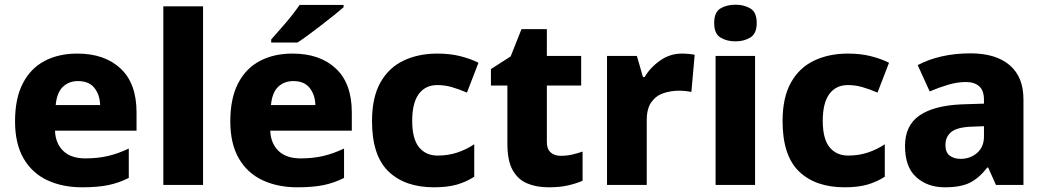

<svg xmlns="http://www.w3.org/2000/svg" viewBox="-20 -787 4445 817"><path d="M309 -559Q425 -559 493 -495.5Q561 -432 561 -309V-231H214Q216 -177 249 -145Q282 -113 343 -113Q395 -113 438.5 -123Q482 -133 528 -155V-30Q487 -9 441.5 0.5Q396 10 329 10Q246 10 181.5 -20Q117 -50 80.5 -112.5Q44 -175 44 -271Q44 -368 77 -432Q110 -496 169.5 -527.5Q229 -559 309 -559ZM312 -442Q273 -442 247.5 -417.5Q222 -393 217 -340H406Q405 -383 382 -412.5Q359 -442 312 -442Z M844 0H675V-760H844Z M1225 -559Q1341 -559 1409 -495.5Q1477 -432 1477 -309V-231H1130Q1132 -177 1165 -145Q1198 -113 1259 -113Q1311 -113 1354.5 -123Q1398 -133 1444 -155V-30Q1403 -9 1357.5 0.5Q1312 10 1245 10Q1162 10 1097.5 -20Q1033 -50 996.5 -112.5Q960 -175 960 -271Q960 -368 993 -432Q1026 -496 1085.5 -527.5Q1145 -559 1225 -559ZM1228 -442Q1189 -442 1163.5 -417.5Q1138 -393 1133 -340H1322Q1321 -383 1298 -412.5Q1275 -442 1228 -442ZM1442 -756Q1426 -742 1401 -722Q1376 -702 1347.5 -680Q1319 -658 1292.5 -638.5Q1266 -619 1246 -606H1134V-619Q1150 -638 1173 -663.5Q1196 -689 1218 -716.5Q1240 -744 1255 -766H1442Z M1827 10Q1703 10 1633 -57.5Q1563 -125 1563 -272Q1563 -372 1598.5 -435.5Q1634 -499 1697 -529Q1760 -559 1841 -559Q1895 -559 1938.5 -548Q1982 -537 2016 -520L1967 -393Q1932 -408 1902 -416.5Q1872 -425 1841 -425Q1790 -425 1762 -387Q1734 -349 1734 -273Q1734 -196 1763 -160.5Q1792 -125 1842 -125Q1886 -125 1924.5 -137.5Q1963 -150 1998 -173V-35Q1964 -13 1924 -1.5Q1884 10 1827 10Z M2366 -124Q2391 -124 2413.5 -129Q2436 -134 2459 -142V-18Q2432 -6 2397 2Q2362 10 2314 10Q2263 10 2223.5 -6.5Q2184 -23 2161.5 -63Q2139 -103 2139 -176V-423H2069V-493L2153 -547L2199 -663H2307V-549H2453V-423H2307V-182Q2307 -153 2323 -138.5Q2339 -124 2366 -124Z M2882 -559Q2895 -559 2911 -557.5Q2927 -556 2936 -554L2922 -396Q2913 -398 2899 -399.5Q2885 -401 2868 -401Q2836 -401 2804.5 -391Q2773 -381 2752.5 -353.5Q2732 -326 2732 -275V0H2563V-549H2690L2716 -459H2723Q2747 -500 2789 -529.5Q2831 -559 2882 -559Z M3110 -767Q3146 -767 3173 -751Q3200 -735 3200 -689Q3200 -644 3173 -627.5Q3146 -611 3110 -611Q3072 -611 3045.5 -627.5Q3019 -644 3019 -689Q3019 -735 3045.5 -751Q3072 -767 3110 -767ZM3193 -549V0H3025V-549Z M3574 10Q3450 10 3380 -57.5Q3310 -125 3310 -272Q3310 -372 3345.5 -435.5Q3381 -499 3444 -529Q3507 -559 3588 -559Q3642 -559 3685.5 -548Q3729 -537 3763 -520L3714 -393Q3679 -408 3649 -416.5Q3619 -425 3588 -425Q3537 -425 3509 -387Q3481 -349 3481 -273Q3481 -196 3510 -160.5Q3539 -125 3589 -125Q3633 -125 3671.5 -137.5Q3710 -150 3745 -173V-35Q3711 -13 3671 -1.5Q3631 10 3574 10Z M4110 -560Q4217 -560 4276 -510Q4335 -460 4335 -364V0H4218L4185 -74H4181Q4146 -29 4107 -9.5Q4068 10 4000 10Q3927 10 3879 -33Q3831 -76 3831 -166Q3831 -253 3892.5 -295.5Q3954 -338 4073 -343L4167 -346V-362Q4167 -402 4146.5 -420Q4126 -438 4090 -438Q4054 -438 4015 -426.5Q3976 -415 3936 -398L3885 -510Q3930 -534 3987 -547Q4044 -560 4110 -560ZM4116 -248Q4053 -246 4028 -225.5Q4003 -205 4003 -170Q4003 -139 4021 -125Q4039 -111 4067 -111Q4109 -111 4138 -136.5Q4167 -162 4167 -206V-250Z"/></svg>

Font: Noto Sans Gujarati ExtraBold
Style: Regular
Weight: 800
Designer: Jelle Bosma - Monotype Design Team, Universal Thirst
Foundry: Monotype Imaging Inc.
Version: Version 2.106; ttfautohint (v1.8.4.7-5d5b)